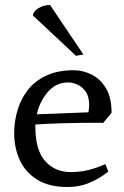

<svg xmlns="http://www.w3.org/2000/svg" viewBox="-20 -742 499 771"><path d="M403 -83 415 -53Q384 -28 342.5 -9.5Q301 9 251 9Q177 9 129.5 -20.5Q82 -50 59.5 -99Q37 -148 37 -207Q37 -255 50.5 -300Q64 -345 92 -381Q120 -417 166 -438.5Q212 -460 276 -460Q312 -460 347 -443Q382 -426 405 -388.5Q428 -351 428 -289L394 -248Q390 -249 380.5 -249Q371 -249 357 -249Q332 -249 298 -248.5Q264 -248 229 -247Q194 -246 165 -244.5Q136 -243 122 -242V-233Q122 -139 161.5 -95Q201 -51 264 -51Q301 -51 334 -59Q367 -67 403 -83ZM338 -320Q338 -354 324.5 -373.5Q311 -393 291.5 -402Q272 -411 254 -411Q205 -411 172 -372.5Q139 -334 128 -283L335 -291Q338 -306 338 -320ZM285 -518 112 -680Q114 -697 135 -709.5Q156 -722 181 -722L315 -523Z"/></svg>

Font: Average
Style: Regular
Weight: 400
Designer: Eduardo Tunni
Foundry: Eduardo Rodriguez Tunni
Version: Version 1.003; ttfautohint (v1.8.4.7-5d5b)